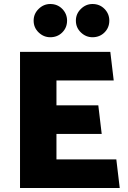

<svg xmlns="http://www.w3.org/2000/svg" viewBox="-20 -939 638 959"><path d="M578 0 561 -143H262V-270H488L471 -413H262V-537H548L531 -680H80V0ZM231 -753Q267 -753 291 -777Q315 -801 315 -836Q315 -870 291 -894.5Q267 -919 231 -919Q198 -919 173 -894.5Q148 -870 148 -836Q148 -801 173 -777Q198 -753 231 -753ZM442 -753Q478 -753 502 -777Q526 -801 526 -836Q526 -870 502 -894.5Q478 -919 442 -919Q409 -919 384 -894.5Q359 -870 359 -836Q359 -801 384 -777Q409 -753 442 -753Z"/></svg>

Font: Catamaran Black
Style: Regular
Weight: 900
Designer: Pria Ravichandran
Version: Version 2.000